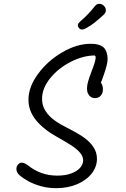

<svg xmlns="http://www.w3.org/2000/svg" viewBox="-20 -970 660 1002"><path d="M81 -56.5Q69 -67 66.2 -82.2Q63.5 -97.5 73 -110Q83.5 -123.5 97.8 -120.8Q112 -118 127.5 -106Q159 -80.5 197 -67Q235 -53.5 279 -53.5Q321 -53.5 351.5 -64.8Q382 -76 398 -94.2Q414 -112.5 414 -133Q414 -153.5 398 -172.5Q382 -191.5 356.8 -208.2Q331.5 -225 290 -248.5L280 -254Q206.5 -295 167.5 -343.2Q128.5 -391.5 128.5 -450Q128.5 -516 178.5 -584.2Q228.5 -652.5 304.8 -697Q381 -741.5 453.5 -741.5Q516 -741.5 532 -707Q548 -672.5 536.8 -628.5Q525.5 -584.5 500.5 -523.5Q499.5 -520.5 498.8 -519.2Q498 -518 497 -515L488 -546.5Q501.5 -546.5 509.2 -534.5Q517 -522.5 517 -504Q517 -489 511.2 -478.5Q505.5 -468 496.2 -463Q487 -458 476 -458Q464 -458 454.5 -464Q445 -470 439.5 -481.2Q434 -492.5 434 -508Q434 -525.5 440.2 -546.5Q446.5 -567.5 458.5 -599Q469 -626 474.2 -643.2Q479.5 -660.5 479.5 -673.5L474.5 -680.5Q415 -680.5 350.2 -647.8Q285.5 -615 242.5 -562.5Q199.5 -510 199.5 -454Q199.5 -418.5 217.5 -390.8Q235.5 -363 263.8 -342.5Q292 -322 330.5 -303Q379.5 -278.5 412.5 -256.2Q445.5 -234 465.8 -205.2Q486 -176.5 486 -141Q486 -100.5 459 -65.2Q432 -30 383.2 -9Q334.5 12 273 12Q231.5 12 194.2 1.8Q157 -8.5 128.5 -24Q100 -39.5 81 -56.5ZM431.5 -824Q455 -837 478.2 -855.8Q501.5 -874.5 521.5 -893.5Q533.5 -905 532.5 -918.2Q531.5 -931.5 521 -941Q515 -947 506.5 -949.2Q498 -951.5 489.2 -948.5Q480.5 -945.5 473 -935.5Q459.5 -917.5 439.5 -896.5Q419.5 -875.5 399.5 -859Q388 -849 386.5 -840.5Q385 -832 392 -824Q398.5 -815.5 408.5 -816Q418.5 -816.5 431.5 -824Z"/></svg>

Font: Monaspace Radon Var
Style: Regular
Weight: 400
Designer: Riley Cran and the Lettermatic Team
Version: Version 1.000 (Monaspace Radon Var)